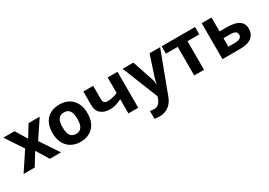

<svg xmlns="http://www.w3.org/2000/svg" viewBox="12 -1420 3535 2523"><g transform="rotate(-30 1779.5 -158.0)"><path d="M190 -279 14 -546H183L289 -372L396 -546H565L387 -279L573 0H404L289 -187L174 0H5Z M1132 -274Q1132 -138 1060.5 -64Q989 10 866 10Q790 10 730.5 -23Q671 -56 637 -119.5Q603 -183 603 -274Q603 -410 674 -483Q745 -556 869 -556Q946 -556 1005 -523Q1064 -490 1098 -427.5Q1132 -365 1132 -274ZM755 -274Q755 -193 781.5 -151.5Q808 -110 868 -110Q927 -110 953.5 -151.5Q980 -193 980 -274Q980 -355 953.5 -395.5Q927 -436 867 -436Q808 -436 781.5 -395.5Q755 -355 755 -274Z M1376 -546V-346Q1376 -275 1442 -275Q1485 -275 1522 -284.5Q1559 -294 1596 -310V-546H1745V0H1596V-217Q1561 -198 1516 -182.5Q1471 -167 1414 -167Q1329 -167 1278 -211Q1227 -255 1227 -343V-546Z M1823 -546H1986L2089 -239Q2097 -217 2101 -193.5Q2105 -170 2107 -144H2110Q2113 -170 2118.5 -193.5Q2124 -217 2131 -239L2232 -546H2392L2161 70Q2130 155 2070.5 197.5Q2011 240 1933 240Q1908 240 1889.5 237.5Q1871 235 1857 232V114Q1868 116 1883.5 118Q1899 120 1916 120Q1963 120 1990.5 91.5Q2018 63 2031 23L2040 -4Z M2922 -434H2743V0H2594V-434H2415V-546H2922Z M3172 -335H3277Q3403 -335 3463.5 -295Q3524 -255 3524 -174Q3524 -95 3468 -47.5Q3412 0 3283 0H3023V-546H3172ZM3375 -172Q3375 -232 3274 -232H3172V-103H3276Q3320 -103 3347.5 -119Q3375 -135 3375 -172Z"/></g></svg>

Font: Noto IKEA Arabic
Style: Bold
Weight: 700
Designer: Monotype Design Team
Foundry: Monotype Imaging Inc.
Version: Version 1.200